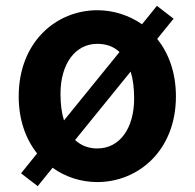

<svg xmlns="http://www.w3.org/2000/svg" viewBox="-20 -609 666 657"><path d="M427 -364C435 -339 439 -308 439 -272C439 -169 389 -101 313 -101C283 -101 257 -111 237 -130ZM199 -197C191 -222 187 -253 187 -288C187 -390 237 -459 313 -459C343 -459 369 -450 389 -431ZM574 -545 517 -589 466 -526C421 -557 368 -574 313 -574C173 -574 44 -466 44 -279C44 -199 68 -133 107 -84L52 -16L109 28L160 -35C204 -3 258 14 313 14C453 14 582 -94 582 -279C582 -361 557 -427 518 -476Z"/></svg>

Font: Source Han Sans SC Bold
Style: Regular
Weight: 700
Designer: Ryoko NISHIZUKA (kana & ideographs); Paul D. Hunt (Latin, Greek & Cyrillic); Wenlong ZHANG (bopomofo); Sandoll Communica
Foundry: Adobe Systems Incorporated
Version: Version 1.001;PS 1.001;hotconv 1.0.78;makeotf.lib2.5.61930